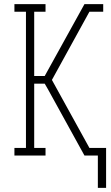

<svg xmlns="http://www.w3.org/2000/svg" viewBox="-20 -755 540 932"><path d="M455 157V0H390L212 -323L197 -349H146V-37H201V0H50V-37H106V-698H50V-735H201V-698H146V-386H197L390 -735H426V-719V-735H481V-698H414L232 -367L414 -37H495V157Z"/></svg>

Font: Iosevka Slab Extralight
Style: Regular
Weight: 200
Monospace: yes
Designer: Belleve Invis
Foundry: Belleve Invis
Version: Version 11.1.1; ttfautohint (v1.8.3)